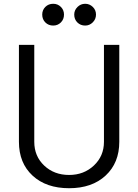

<svg xmlns="http://www.w3.org/2000/svg" viewBox="-20 -982 730 1014"><path d="M261 -847Q236 -847 219.5 -863.5Q203 -880 203 -905Q203 -929 219.5 -945.5Q236 -962 261 -962Q285 -962 301.5 -945.5Q318 -929 318 -905Q318 -880 301.5 -863.5Q285 -847 261 -847ZM430 -847Q405 -847 388.5 -863.5Q372 -880 372 -905Q372 -928 389 -945Q406 -962 430 -962Q453 -962 470 -945.5Q487 -929 487 -905Q487 -881 470 -864Q453 -847 430 -847ZM529 -745H610V-233Q610 -122 538 -55Q466 12 345 12Q224 12 152 -54.5Q80 -121 80 -233V-745H161V-233Q161 -157 213.5 -107.5Q266 -58 345 -58Q423 -58 476 -108Q529 -158 529 -233Z"/></svg>

Font: Plus Jakarta Display Light
Style: Regular
Weight: 300
Designer: Gumpita Rahayu
Foundry: Tokotype Studio
Version: Version 1.000;hotconv 1.0.109;makeotfexe 2.5.65596